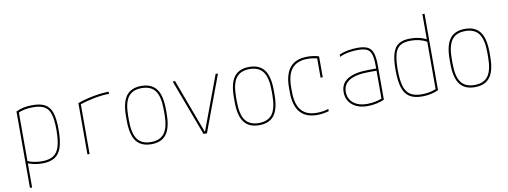

<svg xmlns="http://www.w3.org/2000/svg" viewBox="-71 -1137 4641 1753"><g transform="rotate(-10 2250.0 -260.0)"><path d="M88 -498Q150 -530 242 -530Q316 -530 358.5 -505.5Q401 -481 419.5 -424.5Q438 -368 438 -270Q438 -169 418.5 -107Q399 -45 355 -17.5Q311 10 239 10Q195 10 157 1Q119 -8 90 -21L99 -39Q128 -25 164.5 -17.5Q201 -10 239 -10Q305 -10 344.5 -35Q384 -60 401 -117Q418 -174 418 -270Q418 -363 402 -415Q386 -467 348 -488.5Q310 -510 242 -510Q199 -510 162.5 -502.5Q126 -495 97 -480L108 -498V210H88Z M658 -475Q703 -492 754 -504Q805 -516 855.5 -523Q906 -530 948 -530V-510Q889 -510 813.5 -496Q738 -482 672 -459L678 -470V0H658Z M1250 10Q1155 10 1110 -50.5Q1065 -111 1065 -240V-280Q1065 -409 1110 -469.5Q1155 -530 1250 -530Q1345 -530 1390 -469.5Q1435 -409 1435 -280V-240Q1435 -111 1390 -50.5Q1345 10 1250 10ZM1250 -10Q1336 -10 1375.5 -64.5Q1415 -119 1415 -240V-280Q1415 -401 1375.5 -455.5Q1336 -510 1250 -510Q1164 -510 1124.5 -455.5Q1085 -401 1085 -280V-240Q1085 -119 1124.5 -64.5Q1164 -10 1250 -10Z M1734 0 1540 -520H1562L1748 -20H1752L1938 -520H1960L1766 0Z M2250 10Q2155 10 2110 -50.5Q2065 -111 2065 -240V-280Q2065 -409 2110 -469.5Q2155 -530 2250 -530Q2345 -530 2390 -469.5Q2435 -409 2435 -280V-240Q2435 -111 2390 -50.5Q2345 10 2250 10ZM2250 -10Q2336 -10 2375.5 -64.5Q2415 -119 2415 -240V-280Q2415 -401 2375.5 -455.5Q2336 -510 2250 -510Q2164 -510 2124.5 -455.5Q2085 -401 2085 -280V-240Q2085 -119 2124.5 -64.5Q2164 -10 2250 -10Z M2787 10Q2576 10 2576 -240V-280Q2576 -530 2788 -530Q2848 -530 2896 -514V-320H2876V-508L2881 -498Q2861 -503 2836.5 -506.5Q2812 -510 2788 -510Q2691 -510 2643.5 -453.5Q2596 -397 2596 -280V-240Q2596 -162 2617 -111Q2638 -60 2680.5 -35Q2723 -10 2787 -10Q2815 -10 2843 -14Q2871 -18 2896 -27V-6Q2871 1 2843.5 5.5Q2816 10 2787 10Z M3255 10Q3166 10 3113 -34.5Q3060 -79 3060 -153Q3060 -233 3126.5 -273.5Q3193 -314 3325 -314H3400V-294H3325Q3080 -294 3080 -153Q3080 -87 3127 -48.5Q3174 -10 3255 -10Q3293 -10 3334 -18.5Q3375 -27 3401 -40L3390 -22V-340Q3390 -408 3378.5 -445Q3367 -482 3338 -496Q3309 -510 3255 -510Q3222 -510 3190.5 -506Q3159 -502 3132 -494.5Q3105 -487 3085 -476V-498Q3118 -513 3163.5 -521.5Q3209 -530 3255 -530Q3315 -530 3348.5 -513Q3382 -496 3396 -454.5Q3410 -413 3410 -340V-22Q3382 -8 3339 1Q3296 10 3255 10Z M3761 10Q3688 10 3644.5 -17.5Q3601 -45 3581.5 -106.5Q3562 -168 3562 -270Q3562 -366 3579.5 -423Q3597 -480 3636.5 -505Q3676 -530 3743 -530Q3789 -530 3830 -520Q3871 -510 3903 -490L3893 -473Q3863 -491 3825 -500.5Q3787 -510 3743 -510Q3683 -510 3647.5 -488Q3612 -466 3597 -413.5Q3582 -361 3582 -270Q3582 -173 3599 -116Q3616 -59 3655.5 -34.5Q3695 -10 3761 -10Q3841 -10 3903 -40L3892 -22V-730H3912V-22Q3884 -8 3845.5 1Q3807 10 3761 10Z M4250 10Q4155 10 4110 -50.5Q4065 -111 4065 -240V-280Q4065 -409 4110 -469.5Q4155 -530 4250 -530Q4345 -530 4390 -469.5Q4435 -409 4435 -280V-240Q4435 -111 4390 -50.5Q4345 10 4250 10ZM4250 -10Q4336 -10 4375.5 -64.5Q4415 -119 4415 -240V-280Q4415 -401 4375.5 -455.5Q4336 -510 4250 -510Q4164 -510 4124.5 -455.5Q4085 -401 4085 -280V-240Q4085 -119 4124.5 -64.5Q4164 -10 4250 -10Z"/></g></svg>

Font: M PLUS 1 Code Thin
Style: Regular
Weight: 250
Designer: Coji Morishita
Foundry: UNDERFOREST DESIGN
Version: Version 1.002